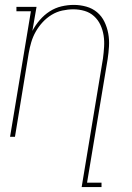

<svg xmlns="http://www.w3.org/2000/svg" viewBox="-20 -558 540 783"><path d="M313 205 400 -320Q403 -343 404.5 -367Q406 -391 402.5 -413.5Q399 -436 389.5 -456.5Q380 -477 363.5 -492Q347 -507 325 -513.5Q303 -520 279 -520Q257 -520 234 -515Q211 -510 190.5 -497.5Q170 -485 153.5 -467Q137 -449 125.5 -428.5Q114 -408 107.5 -386Q101 -364 97 -341L41 0H21L106 -512H47V-530H129L112 -432Q124 -455 142 -476Q160 -497 182.5 -511.5Q205 -526 230.5 -532Q256 -538 281 -538Q307 -538 332 -531Q357 -524 376 -508Q395 -492 406 -469Q417 -446 421.5 -421Q426 -396 424.5 -369.5Q423 -343 419 -317L335 187H394V205Z"/></svg>

Font: Iosevka Slab Thin
Style: Italic
Weight: 100
Italic angle: -9°
Monospace: yes
Designer: Belleve Invis
Foundry: Belleve Invis
Version: Version 11.1.1; ttfautohint (v1.8.3)